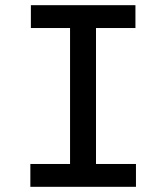

<svg xmlns="http://www.w3.org/2000/svg" viewBox="-20 -720 640 740"><path d="M97 0H504V-88H350V-612H502V-700H99V-612H250V-88H97Z"/></svg>

Font: CommitMono
Style: 500Regular
Weight: 500
Monospace: yes
Designer: Eigil Nikolajsen
Foundry: Eigil Nikolajsen
Version: Version 1.143